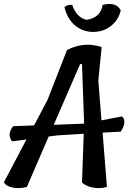

<svg xmlns="http://www.w3.org/2000/svg" viewBox="-26 -966 662 986"><path d="M495 -348 600 -368Q614 -358 612.5 -336.5Q611 -315 594 -290L501 -285L523 -6Q489 4 452.5 -2.5Q416 -9 395 -29L404 -279L271 -271L224 -265L112 -6Q75 4 40.5 -2.5Q6 -9 -6 -30L110 -250L36 -240Q8 -276 42 -318L149 -322L218 -453L318 -709Q381 -742 448 -735Q475 -732 496 -724L479 -553ZM250 -325 405 -331H406L395 -638L385 -636ZM305 -929Q319 -943 345 -941Q365 -878 418 -864Q491 -875 501 -941Q571 -958 594 -913Q583 -864 544 -833Q505 -802 452.5 -802Q400 -802 360 -835Q320 -868 305 -929Z"/></svg>

Font: Tillana Medium
Style: Regular
Weight: 500
Designer: Lipi Raval (Devanagari, Latin), Jonny Pinhorn (Latin)
Foundry: Indian Type Foundry
Version: Version 2.003;PS 1.0;hotconv 1.0.79;makeotf.lib2.5.61930; tt